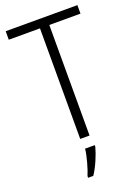

<svg xmlns="http://www.w3.org/2000/svg" viewBox="-172 -788 789 1082"><g transform="rotate(-20 222.5 -246.5)"><path d="M250 0H194V-663H7V-714H437V-663H250ZM259 61H201Q198 92 185 139Q172 186 161 211V221H192Q214 188 232 146Q250 104 259 70Z"/></g></svg>

Font: Noto Sans UI SemiCondensed Light
Style: Regular
Weight: 300
Width: 4
Designer: Monotype Design Team
Foundry: Monotype Imaging Inc.
Version: Version 1.901